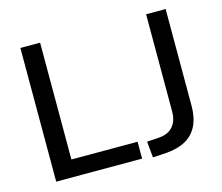

<svg xmlns="http://www.w3.org/2000/svg" viewBox="-101 -838 1132 978"><g transform="rotate(-15 465.0 -348.5)"><path d="M82 0V-705H186V-89H535V0ZM590 8 582 -77 647 -81Q680 -84 701 -97.5Q722 -111 733.5 -135Q745 -159 745 -193V-705H848V-193Q848 -133 827 -90Q806 -47 764.5 -24Q723 -1 662 4Z"/></g></svg>

Font: Nunito Sans 12pt ExtraLight 12pt SemiBold
Style: Regular
Weight: 600
Version: Version 3.101;gftools[0.9.27]